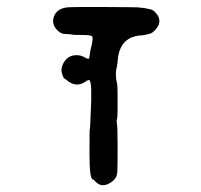

<svg xmlns="http://www.w3.org/2000/svg" viewBox="-20 -521 587 560"><path d="M150 -430Q128 -450 138 -474.5Q148 -499 184 -500Q200 -501 291.5 -500.5Q383 -500 383.5 -499.5Q384 -499 389.5 -498.5Q395 -498 396.5 -498Q398 -498 404 -497Q410 -496 410.5 -495.5Q411 -495 418 -494Q425 -493 432 -486Q439 -479 441.5 -473.5Q444 -468 444 -466Q448 -451 434 -435Q424 -424 416.5 -422.5Q409 -421 406 -420Q403 -419 396 -418Q349 -417 332 -381Q325 -366 323.5 -347Q322 -328 320 -322.5Q318 -317 318 -306Q318 -295 319.5 -286.5Q321 -278 322 -274Q323 -270 323 -225Q323 -180 322 -177Q319 -168 321 -160.5Q323 -153 323 -89.5Q323 -26 322 -18Q321 -1 305 10Q279 28 261 11Q252 2 251 2Q241 2 241 -71.5Q241 -145 242 -145.5Q243 -146 243.5 -166.5Q244 -187 245 -201Q246 -215 246 -225.5Q246 -236 246 -248Q247 -275 242 -286Q240 -290 231 -284Q202 -263 174 -288Q171 -290 167.5 -292.5Q164 -295 160.5 -307.5Q157 -320 164 -335Q177 -361 205 -360Q216 -360 226.5 -354Q237 -348 239 -350Q241 -352 242 -362.5Q243 -373 247 -388Q253 -413 247.5 -416Q242 -419 218 -419Q194 -419 191 -420Q188 -421 176 -421.5Q164 -422 160.5 -423.5Q157 -425 150 -430Z"/></svg>

Font: TT2020 Style E
Style: Regular
Weight: 400
Version: Version 00.2